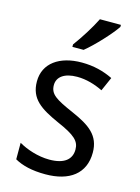

<svg xmlns="http://www.w3.org/2000/svg" viewBox="-118 -833 663 909"><g transform="rotate(15 214.0 -378.0)"><path d="M359 -756V-766H256C234 -721 196 -661 164 -618V-606H219C264 -642 334 -718 359 -756ZM387 -147C387 -231 334 -268 245 -307C156 -346 126 -364 126 -409C126 -449 161 -475 223 -475C268 -475 311 -462 350 -443L380 -511C335 -533 285 -546 227 -546C118 -546 44 -494 44 -405C44 -319 100 -284 191 -243C279 -205 304 -181 304 -140C304 -92 270 -62 196 -62C140 -62 82 -82 45 -104V-23C82 -2 130 10 196 10C314 10 387 -44 387 -147Z"/></g></svg>

Font: Noto Sans Gurmukhi UI SemiCondensed
Style: Regular
Weight: 400
Width: 4
Designer: Jelle Bosma - Monotype Design Team
Foundry: Monotype Imaging Inc.
Version: Version 2.004